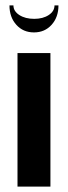

<svg xmlns="http://www.w3.org/2000/svg" viewBox="-20 -692 252 712"><path d="M182.1 -671.9H196.8Q196.8 -628.4 171.4 -600.1Q146 -571.8 106 -571.8Q65.9 -571.8 40.5 -600.1Q15.1 -628.4 15.1 -671.9H29.8Q29.8 -650.4 51.8 -636.2Q73.7 -622.1 106.9 -622.1Q139.2 -622.1 160.6 -636.2Q182.1 -650.4 182.1 -671.9ZM44.9 -495.1H167V0H44.9Z"/></svg>

Font: Moniqa Black Heading
Style: Regular
Weight: 900
Designer: Rajesh Rajput
Foundry: Rajesh Rajput
Version: Version 1.000